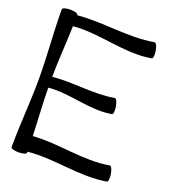

<svg xmlns="http://www.w3.org/2000/svg" viewBox="-148 -923 932 1047"><g transform="rotate(20 318.0 -400.0)"><path d="M35 -800C35 -667 48 -533 48 -400C48 -267 35 -133 35 0C35 8 55 14 80 14C105 14 125 8 125 0C125 -2 125 -4 125 -6C278 -22 435 26 588 -1C595 -2 598 -23 594 -47C590 -72 580 -91 572 -89C424 -63 272 -107 123 -96C120 -188 113 -280 112 -373C237 -385 363 -334 488 -356C495 -357 498 -378 494 -402C490 -427 480 -446 472 -444C353 -423 231 -448 112 -436C113 -536 121 -635 124 -734C278 -748 434 -689 588 -716C595 -717 598 -738 594 -762C590 -787 580 -806 572 -804C425 -778 273 -812 125 -798V-800C125 -808 105 -814 80 -814C55 -814 35 -808 35 -800Z"/></g></svg>

Font: Nupuram
Style: Regular
Weight: 400
Designer: Santhosh Thottingal (santhosh.thottingal@gmail.com)
Foundry: SMC
Version: Version 1.000